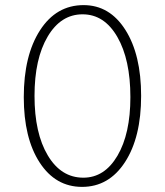

<svg xmlns="http://www.w3.org/2000/svg" viewBox="-20 -721 645 751"><path d="M301 10Q197 10 135 -85.5Q73 -181 73 -341Q73 -504 136.5 -602.5Q200 -701 307 -701Q409 -701 470.5 -604Q532 -507 532 -346Q532 -184 469 -87Q406 10 301 10ZM306 -26Q389 -26 439.5 -112Q490 -198 490 -341Q490 -488 439 -576.5Q388 -665 303 -665Q218 -665 166.5 -578Q115 -491 115 -346Q115 -200 167 -113Q219 -26 306 -26Z"/></svg>

Font: Cantarell Light
Style: Regular
Weight: 300
Designer: Dave Crossland, Nikolaus Waxweiler, Florian Fecher, Jacques Le Bailly, Eben Sorkin, Alexei Vanyashin, Alexios Zavras, Em
Version: Version 0.303